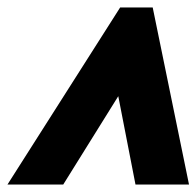

<svg xmlns="http://www.w3.org/2000/svg" viewBox="-40 -734 525 513"><path d="M-20 -241 281 -714H368L465 -241H322L276 -477L129 -241Z"/></svg>

Font: Noto Sans Display Condensed Black
Style: Italic
Weight: 900
Width: 3
Italic angle: -192°
Designer: Monotype Design Team
Foundry: Monotype Imaging Inc.
Version: Version 1.900